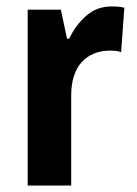

<svg xmlns="http://www.w3.org/2000/svg" viewBox="-20 -576 424 596"><path d="M326 -556Q334 -556 344.5 -555.5Q355 -555 366 -552L356 -414Q350 -417 339 -418Q328 -419 324 -419Q266 -419 233.5 -383Q201 -347 201 -279V0H66V-546H169L188 -456H195Q213 -496 246.5 -526Q280 -556 326 -556Z"/></svg>

Font: Noto Sans Tamil Condensed
Style: Bold
Weight: 700
Width: 3
Designer: Jelle Bosma - Monotype Design Team
Foundry: Monotype Imaging Inc.
Version: Version 2.004; ttfautohint (v1.8.4.7-5d5b)